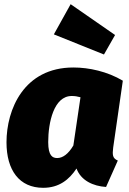

<svg xmlns="http://www.w3.org/2000/svg" viewBox="-20 -876 614 916"><path d="M317 -856 237 -712 476 -616 529 -709ZM330 -554C94 -554 11 -354 11 -197C11 -64 72 20 186 20C262 20 310 -19 345 -72C366 -15 424 12 486 16L542 -110C516 -121 516 -138 520 -172L566 -491C492 -535 405 -554 330 -554ZM322 -418C338 -418 349 -416 364 -412L330 -182C306 -141 279 -122 253 -122C231 -122 210 -132 210 -198C210 -292 237 -418 322 -418Z"/></svg>

Font: Fira Sans Heavy
Style: Italic
Weight: 900
Italic angle: -8°
Designer: bBox Type GmbH & Carrois Corporate GbR & Edenspiekermann AG
Foundry: bBox Type GmbH & Carrois Corporate GbR & Edenspiekermann AG
Version: Version 4.301;PS 004.301;hotconv 1.0.88;makeotf.lib2.5.64775